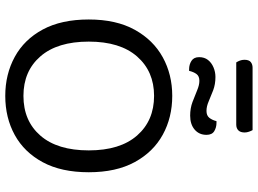

<svg xmlns="http://www.w3.org/2000/svg" viewBox="-145 -821 979 729"><g transform="rotate(90 344.5 -456.5)"><path d="M634 -304Q634 -200 596 -129.5Q558 -59 492.5 -23Q427 13 344 13Q262 13 196 -23Q130 -59 92 -129.5Q54 -200 54 -304Q54 -408 93 -478.5Q132 -549 197.5 -585Q263 -621 344 -621Q426 -621 491.5 -585Q557 -549 595.5 -478.5Q634 -408 634 -304ZM551 -304Q551 -423 494.5 -487.5Q438 -552 344 -552Q251 -552 194.5 -487.5Q138 -423 138 -304Q138 -185 194 -120.5Q250 -56 344 -56Q439 -56 495 -120.5Q551 -185 551 -304ZM272 -785Q300 -785 322.5 -776.5Q345 -768 364.5 -759.5Q384 -751 401 -751Q419 -751 427.5 -762Q436 -773 440 -789H446Q464 -789 478 -780.5Q492 -772 492 -751Q492 -723 472 -706Q452 -689 419 -689Q391 -689 367 -698Q343 -707 323 -715.5Q303 -724 287 -724Q269 -724 261 -713Q253 -702 249 -685H243Q225 -685 211 -694Q197 -703 197 -723Q197 -743 207.5 -756.5Q218 -770 235.5 -777.5Q253 -785 272 -785ZM453 -864H217Q213 -870 210 -878Q207 -886 207 -895Q207 -912 215.5 -919Q224 -926 237 -926H474Q477 -921 480 -912.5Q483 -904 483 -896Q483 -880 475 -872Q467 -864 453 -864Z"/></g></svg>

Font: Baloo Bhaijaan 2
Style: Regular
Weight: 400
Designer: Sanskriti Dholi, Noopur Datye and Ek Type
Foundry: Ek Type
Version: Version 1.701